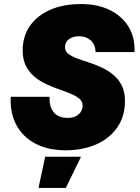

<svg xmlns="http://www.w3.org/2000/svg" viewBox="-20 -730 690 948"><path d="M304 12Q217 12 154.5 -21Q92 -54 60.5 -113.5Q29 -173 33 -252H225Q222 -205 244.5 -176.5Q267 -148 315 -148Q337 -148 353 -155.5Q369 -163 378.5 -177Q388 -191 388 -209Q388 -229 372 -242.5Q356 -256 329.5 -267Q303 -278 271.5 -289Q240 -300 208.5 -314.5Q177 -329 150.5 -351Q124 -373 108 -404.5Q92 -436 92 -481Q92 -550 127 -601Q162 -652 226.5 -681Q291 -710 381 -710Q461 -710 521 -681Q581 -652 614 -599Q647 -546 644 -473H452Q451 -510 428 -530.5Q405 -551 371 -551Q351 -551 335 -544.5Q319 -538 310 -526Q301 -514 301 -496Q301 -477 317 -464.5Q333 -452 359.5 -442Q386 -432 417.5 -422Q449 -412 480.5 -397.5Q512 -383 538.5 -361.5Q565 -340 581 -308.5Q597 -277 597 -231Q597 -156 559.5 -101.5Q522 -47 456 -17.5Q390 12 304 12ZM170 198 203 44H380L305 198Z"/></svg>

Font: Azeret Mono Thin ExtraBold
Style: Italic
Weight: 800
Italic angle: -12°
Version: Version 1.002